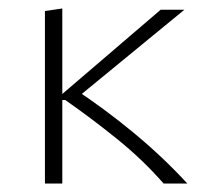

<svg xmlns="http://www.w3.org/2000/svg" viewBox="-20 -433 473 453"><path d="M366 0Q317 -56 257 -104.5Q197 -153 134 -197H122V-207L359 -410H415L153 -195V-225Q226 -177 295 -120Q364 -63 422 0ZM86 0V-407L127 -413V0Z"/></svg>

Font: Ysabeau ExtraLight
Style: Regular
Weight: 250
Designer: Christian Thalmann (Catharsis Fonts)
Version: Version 2.002